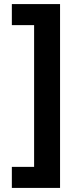

<svg xmlns="http://www.w3.org/2000/svg" viewBox="-20 -728 404 940"><path d="M38 192H274V-708H38V-605H147V89H38Z"/></svg>

Font: Falling Sky
Style: ExBd
Weight: 400
Designer: Paul D. Hunt
Foundry: Adobe Systems Incorporated
Version: Version 1.02